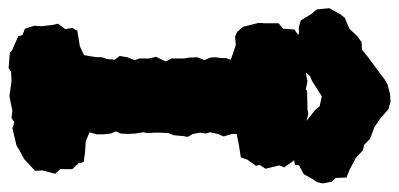

<svg xmlns="http://www.w3.org/2000/svg" viewBox="-306 -658 951 458"><g transform="rotate(90 170.0 -429.5)"><path d="M104 26 67 23 62 18 28 3 25 -7 10 -13 3 -35 4 -52 1 -79 -2 -92 11 -109 8 -126 15 -138 52 -144 73 -154 76 -171 78 -186V-197L82 -208L84 -227L75 -239L78 -257L85 -275L81 -286V-309L77 -326L84 -340L88 -349L81 -363V-373V-392L79 -404L78 -424L85 -441L79 -455L78 -467L80 -481V-492L84 -504L49 -516L29 -514L18 -519L5 -534L3 -543L-4 -571L-3 -586V-618L10 -629L12 -656L24 -664L35 -676L50 -675L73 -683L91 -681L121 -684L135 -687L155 -683L158 -686L203 -687L212 -689L233 -684H271L290 -673L314 -668L324 -655L341 -631L336 -620L344 -587L335 -573L337 -564L322 -543L317 -528L285 -523L261 -518V-507L267 -487L261 -473L257 -454L260 -445L258 -430L261 -414L268 -401L266 -390L265 -377L264 -368L259 -355L258 -336V-321L259 -306L257 -295L260 -277L261 -257L260 -241L255 -230L260 -218L262 -200V-184L257 -167L279 -158L308 -156L328 -153L331 -141L345 -126V-97L356 -85L348 -54L349 -37L328 -18L321 -11L300 0L289 7L247 17L233 12L223 19L206 17L171 24L135 19L113 20ZM-10 -671 -22 -691 -25 -696 -36 -709 -39 -739 -24 -766 -16 -776 10 -787 28 -806 42 -816 60 -817 76 -830 99 -847 131 -871 143 -878 166 -884 185 -885 202 -880 224 -861 244 -847 273 -836 287 -822 300 -819 319 -802 345 -788 365 -780 366 -754 375 -745 379 -724 376 -710 369 -700 357 -678 336 -667 335 -657 304 -652 283 -658 278 -655 262 -661 227 -687 204 -705 195 -716 171 -721 135 -698 123 -693 113 -682 77 -666 63 -661 42 -660 18 -667 8 -666Z"/></g></svg>

Font: Winky Rough ExtraBold
Style: Regular
Weight: 800
Designer: Simon Atzbach
Foundry: typofactur
Version: Version 1.206; ttfautohint (v1.8.4.7-5d5b)